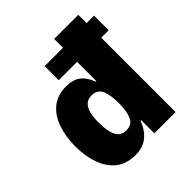

<svg xmlns="http://www.w3.org/2000/svg" viewBox="-194 -839 984 984"><g transform="rotate(-45 297.5 -347.0)"><path d="M227 11Q163 11 122 -21.5Q81 -54 60.5 -110.5Q40 -167 40 -238Q40 -310 60 -367Q80 -424 120.5 -457Q161 -490 223 -490Q275 -490 304 -467Q333 -444 349 -399H353V-539H220V-641H353V-705H528V-645H582V-539H528V0H374V-96H370Q350 -44 315.5 -16.5Q281 11 227 11ZM284 -112Q325 -112 340 -145.5Q355 -179 355 -238Q355 -298 340 -331.5Q325 -365 283 -365Q257 -365 241 -350Q225 -335 218 -307Q211 -279 211 -238Q211 -178 227.5 -145Q244 -112 284 -112Z"/></g></svg>

Font: Nunito Sans 7pt Condensed Black
Style: Regular
Weight: 900
Width: 3
Designer: Vernon Adams
Foundry: Vernon Adams
Version: Version 3.101;gftools[0.9.27]